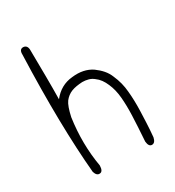

<svg xmlns="http://www.w3.org/2000/svg" viewBox="-174 -831 848 929"><g transform="rotate(-30 250.0 -366.5)"><path d="M130 -317Q110 -177 133 -46Q132 -13 114 -12Q96 -10 88 -36Q76 -169 73 -334.5Q70 -500 77 -698Q76 -729 100 -727Q122 -724 121 -694Q122 -619 122.5 -551Q123 -483 122 -422Q165 -477 231 -483Q297 -491 343 -460Q365 -444 381 -425.5Q397 -407 406 -384Q427 -337 431 -286Q436 -235 434 -177Q433 -149 431.5 -113Q430 -77 426 -34Q420 -6 402 -6Q384 -6 381 -36Q384 -80 386 -115.5Q388 -151 389 -178Q390 -205 389.5 -230.5Q389 -256 387 -278Q385 -301 380 -321.5Q375 -342 367 -360Q359 -379 348.5 -393.5Q338 -408 324 -418Q311 -429 294.5 -433.5Q278 -438 261 -438Q243 -437 228 -434.5Q213 -432 200 -427Q175 -417 158 -395Q142 -373 130 -317Z"/></g></svg>

Font: Yomogi
Style: Regular
Weight: 400
Designer: satsuyako
Foundry: satsuyako
Version: Version 3.100